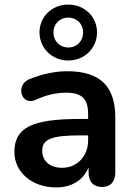

<svg xmlns="http://www.w3.org/2000/svg" viewBox="-20 -811 587 841"><path d="M279 -546C350 -546 405 -600 405 -669C405 -738 350 -791 279 -791C208 -791 153 -738 153 -669C153 -600 208 -546 279 -546ZM279 -603C242 -603 214 -631 214 -669C214 -706 242 -734 279 -734C317 -734 344 -706 344 -669C344 -631 317 -603 279 -603ZM226 10C295 10 346 -23 368 -78V-56C368 -15 389 8 427 8C464 8 485 -15 485 -56V-296C485 -435 417 -499 274 -499C227 -499 169 -489 108 -464C46 -439 73 -344 137 -374C186 -397 231 -405 270 -405C339 -405 366 -378 366 -311V-290H331C119 -290 43 -252 43 -145C43 -57 120 10 226 10ZM252 -76C197 -76 165 -107 165 -151C165 -202 207 -218 332 -218H366V-196C366 -126 317 -76 252 -76Z"/></svg>

Font: Nunito
Style: Bold
Weight: 700
Designer: Vernon Adams
Foundry: Vernon Adams
Version: Version 3.602